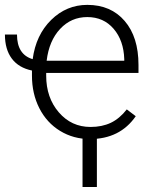

<svg xmlns="http://www.w3.org/2000/svg" viewBox="-25 -558 635 784"><path d="M342.3 9.8Q274.9 9.8 220.5 -23.4Q166 -56.6 135.7 -116Q105.5 -175.3 105.5 -249V-270Q51.3 -281.2 23.2 -318.8Q-4.9 -356.4 -4.9 -417H44.4Q44.4 -335.4 108.4 -316.4Q121.6 -415.5 184.1 -476.8Q246.6 -538.1 331.5 -538.1Q427.7 -538.1 484.1 -472.4Q540.5 -406.7 540.5 -293V-260.3H163.6V-249Q163.6 -159.2 215.1 -99.4Q266.6 -39.6 344.7 -39.6Q391.6 -39.6 427.5 -56.6Q463.4 -73.7 492.7 -111.3L529.3 -83.5Q464.8 9.8 342.3 9.8ZM331.5 -488.3Q265.6 -488.3 220.5 -439.9Q175.3 -391.6 165.5 -310.1H482.4V-316.4Q480 -392.6 439 -440.4Q397.9 -488.3 331.5 -488.3ZM370.6 205.6H312V-27.8H370.6Z"/></svg>

Font: RobotoInd Light
Style: Regular
Weight: 300
Designer: Google
Version: Version 2.001151; 2014